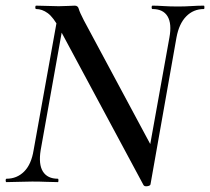

<svg xmlns="http://www.w3.org/2000/svg" viewBox="-20 -645 744 680"><path d="M488 10 191 -543Q169 -584 149 -598.5Q129 -613 108 -613Q105 -613 105 -619Q105 -625 108 -625Q126 -625 149 -624Q172 -623 188 -623Q203 -623 221.5 -624Q240 -625 245 -625Q256 -625 259 -613.5Q262 -602 277 -573L519 -122L513 8Q512 13 501.5 14.5Q491 16 488 10ZM3 0Q0 0 0 -6Q0 -12 3 -12Q40 -12 65.5 -37.5Q91 -63 99 -113L187 -602L211 -600L124 -113Q116 -63 132 -37.5Q148 -12 185 -12Q187 -12 187 -6Q187 0 185 0Q165 0 143.5 -1Q122 -2 94 -2Q70 -2 46.5 -1Q23 0 3 0ZM513 8 496 -45 580 -512Q589 -561 573.5 -587Q558 -613 520 -613Q517 -613 517 -619Q517 -625 520 -625Q537 -625 559.5 -623.5Q582 -622 610 -622Q635 -622 658 -623.5Q681 -625 702 -625Q704 -625 704 -619Q704 -613 702 -613Q665 -613 639.5 -587Q614 -561 605 -512Z"/></svg>

Font: Cormorant SemiBold
Style: Italic
Weight: 600
Italic angle: -10°
Designer: Christian Thalmann (Catharsis Fonts)
Foundry: Catharsis Fonts
Version: Version 4.000